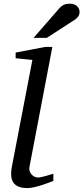

<svg xmlns="http://www.w3.org/2000/svg" viewBox="-20 -986 442 1019"><path d="M263.2 -25.9Q257.3 -23.4 241.2 -17.3Q225.1 -11.2 205.1 -4.6Q185.1 2 163.3 7.1Q141.6 12.2 124 12.2Q101.1 12.2 85 6.8Q68.8 1.5 58.6 -8.3Q48.3 -18.1 43.7 -31.5Q39.1 -44.9 39.1 -61Q39.1 -76.2 42 -96.2L151.9 -668L63 -676.8V-707L219.2 -736.8H257.8L136.2 -99.1Q134.3 -88.9 137.2 -78.9Q140.1 -68.8 146.5 -61.3Q152.8 -53.7 162.1 -48.8Q171.4 -43.9 182.1 -43.9Q189.5 -43.9 201.4 -46.6Q213.4 -49.3 225.6 -52.7Q237.8 -56.2 248.3 -59.6Q258.8 -63 263.2 -64ZM402.3 -923.3Q402.3 -909.2 396 -899.7Q389.6 -890.1 378.4 -882.3L228.5 -785.2H158.2L294.4 -941.4Q299.3 -947.3 304.7 -951.7Q310.1 -956.1 316.7 -959.5Q323.2 -962.9 331.8 -964.6Q340.3 -966.3 351.6 -966.3Q364.7 -966.3 374.3 -962.4Q383.8 -958.5 389.9 -952.4Q396 -946.3 399.2 -938.5Q402.3 -930.7 402.3 -923.3Z"/></svg>

Font: Charis SIL APac
Style: Italic
Weight: 400
Italic angle: -11°
Foundry: SIL International
Version: Version 5.000